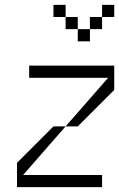

<svg xmlns="http://www.w3.org/2000/svg" viewBox="-20 -770 490 790"><path d="M250 -250H200L50 -100V0H400V-50H75ZM100 -450H425L250 -250H300L450 -400V-500H100ZM200 -700H250V-750H200ZM250 -650H300V-700H250ZM300 -600H350V-650H300ZM350 -650H400V-700H350ZM400 -700H450V-750H400Z"/></svg>

Font: LS-VG5000 Light Shifted
Style: Regular
Weight: 400
Designer: Justin Bihan, 2021
Foundry: Justin Bihan, 2021
Version: Version 1.000;Glyphs 3.1.2 (3151)